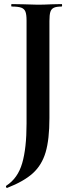

<svg xmlns="http://www.w3.org/2000/svg" viewBox="-20 -645 359 940"><path d="M15 275H14Q11 275 9.5 270.5Q8 266 11 264Q67 228 88.5 154.5Q110 81 110 -40V-544Q110 -574 104.5 -588Q99 -602 84 -607.5Q69 -613 37 -613Q35 -613 35 -619Q35 -625 37 -625L94 -624Q140 -622 165 -622Q193 -622 235 -624L282 -625Q284 -625 284 -619Q284 -613 282 -613Q256 -613 243.5 -607Q231 -601 226.5 -586.5Q222 -572 222 -542V-67Q222 37 203.5 100Q185 163 141 203Q97 243 15 275Z"/></svg>

Font: Cormorant Unicase
Style: Bold
Weight: 700
Designer: Christian Thalmann (Catharsis Fonts)
Foundry: Catharsis Fonts
Version: Version 4.000